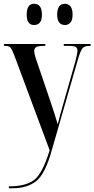

<svg xmlns="http://www.w3.org/2000/svg" viewBox="-20 -770 502 1021"><path d="M27 231H48Q124 231 172 193.5Q220 156 255 30L395 -456Q408 -500 418.5 -513Q429 -526 457 -526H462V-536H319V-526H348Q374 -526 383 -520Q392 -514 392 -500Q392 -487 381 -445L318 -223Q309 -193 301 -163Q293 -133 287 -109Q276 -145 269.5 -166Q263 -187 247 -234L177 -440Q162 -482 162 -499Q162 -513 172.5 -519.5Q183 -526 214 -526H221V-536H1V-526H9Q28 -526 36 -516.5Q44 -507 57 -473L244 29Q206 153 161.5 187Q117 221 27 221ZM326 -637Q342 -637 354 -649.5Q366 -662 366 -692Q366 -724 354 -737Q342 -750 326 -750Q284 -750 284 -692Q284 -637 326 -637ZM161 -637Q203 -637 203 -692Q203 -750 161 -750Q122 -750 122 -692Q122 -637 161 -637Z"/></svg>

Font: Noto Serif Display Condensed Semi
Style: Regular
Weight: 600
Width: 3
Designer: Monotype Design Team
Foundry: Monotype Imaging Inc.
Version: Version 1.900